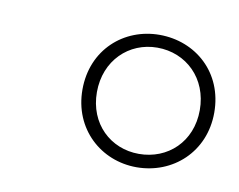

<svg xmlns="http://www.w3.org/2000/svg" viewBox="-41 -738 423 340"><g transform="rotate(10 170.5 -568.0)"><path d="M222 -473C171 -473 130 -511 130 -568C130 -625 171 -664 222 -664C274 -664 315 -625 315 -568C315 -511 274 -473 222 -473ZM222 -449C287 -449 341 -497 341 -568C341 -640 287 -687 222 -687C158 -687 104 -640 104 -568C104 -497 158 -449 222 -449Z"/></g></svg>

Font: Source Serif 4 Display Light
Style: Italic
Weight: 300
Italic angle: -12°
Designer: Frank Grießhammer
Foundry: Adobe Systems Incorporated
Version: Version 4.004;hotconv 1.0.117;makeotfexe 2.5.65602